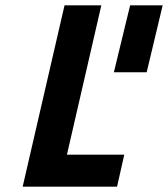

<svg xmlns="http://www.w3.org/2000/svg" viewBox="-20 -700 630 720"><path d="M590 -680 530 -429H407L468 -680ZM419 0H65L222 -680H360L231 -120H446Z"/></svg>

Font: Titillium Web
Style: Bold Italic
Weight: 700
Italic angle: -13°
Version: Version 1.002;PS 57.000;hotconv 1.0.70;makeotf.lib2.5.55311